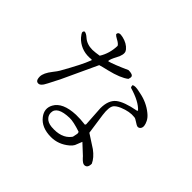

<svg xmlns="http://www.w3.org/2000/svg" viewBox="-181 -999 1283 1283"><g transform="rotate(45 460.0 -358.0)"><path d="M603 -153 697 -92Q743 -58 761 -18Q761 24 731 24Q716 24 691 -3Q686 -9 683 -12L613 -77Q594 -28 593 -27Q585 -12 569 1Q512 49 442 49Q352 49 309 -7Q272 -55 299 -105Q334 -170 455 -175Q496 -176 544 -170L548 -178L539 -321Q539 -396 580 -430Q621 -463 723 -482L729 -487Q688 -533 588 -562Q582 -568 582 -582Q598 -593 643 -582Q649 -581 653 -580Q728 -566 783 -521Q807 -502 818 -480Q838 -440 824 -420Q816 -409 804 -409Q794 -409 768 -427Q753 -438 742 -439Q694 -445 634 -420Q604 -407 591 -391Q573 -368 582 -300ZM547 -107Q475 -131 440 -130Q326 -127 326 -66Q326 -45 339 -29Q357 -6 397 -2Q495 6 539 -50Q541 -53 544 -57L551 -91Q552 -101 547 -107ZM533 -592Q491 -559 396 -536Q348 -525 330 -519Q223 -287 213 -267Q206 -253 199 -240Q168 -178 161 -168Q159 -164 156 -161Q139 -138 118 -146Q103 -153 103 -185Q104 -219 141 -266Q164 -295 171 -308Q247 -442 268 -499Q270 -503 271 -507L267 -510Q185 -500 127 -550Q120 -556 114 -563Q97 -584 95 -591Q92 -603 103 -609Q119 -608 141 -588Q174 -559 226 -559Q253 -560 288 -566Q324 -623 326 -697Q319 -711 290 -726Q271 -736 264 -745Q263 -773 308 -762Q356 -751 382 -720Q386 -715 389 -709Q400 -685 375 -639Q354 -600 353 -583L355 -580Q392 -589 492 -634Q533 -634 537 -617Q539 -608 533 -592Z"/></g></svg>

Font: cwTeXFangSong
Style: Medium
Weight: 500
Version: Version 1.17